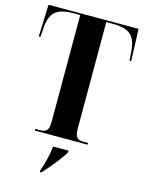

<svg xmlns="http://www.w3.org/2000/svg" viewBox="-136 -794 826 1096"><g transform="rotate(15 277.0 -246.5)"><path d="M121 0H433V-10H406C366 -10 355 -26 355 -78V-704H388C495 -704 530 -672 537 -572L540 -525H550L543 -714H11L4 -525H14L17 -572C24 -672 59 -704 166 -704H201V-78C201 -26 190 -10 150 -10H121ZM210 221H219C259 178 311 115 337 71V61H246C240 114 228 161 210 211Z"/></g></svg>

Font: Noto Serif Display Condensed Extra
Style: Regular
Weight: 800
Width: 3
Designer: Monotype Design Team
Foundry: Monotype Imaging Inc.
Version: Version 1.900